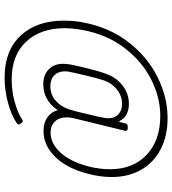

<svg xmlns="http://www.w3.org/2000/svg" viewBox="22 -660 731 814"><g transform="rotate(90 387.0 -253.5)"><path d="M731 -362Q731 -314 718 -265Q696 -175 647 -124Q598 -73 536 -73Q503 -73 480 -88Q457 -103 449 -129Q449 -132 447.5 -132Q446 -132 445 -130Q426 -102 398.5 -87Q371 -72 339 -72Q298 -72 274.5 -95Q251 -118 251 -156Q251 -177 259 -211.5Q267 -246 269 -254Q281 -304 293 -337Q308 -381 343 -408Q378 -435 421 -435Q447 -435 465.5 -425Q484 -415 493 -396Q494 -394 495.5 -394Q497 -394 498 -397L504 -421Q507 -430 515 -430H526Q530 -430 533 -427Q536 -424 535 -419L482 -202Q478 -187 478 -171Q478 -140 495.5 -121.5Q513 -103 543 -103Q589 -103 627.5 -145Q666 -187 686 -263Q698 -311 698 -354Q698 -453 636.5 -510.5Q575 -568 472 -568Q393 -568 316.5 -529Q240 -490 183.5 -416Q127 -342 108 -240Q100 -197 100 -163Q100 -60 157.5 1Q215 62 317 62Q367 62 413.5 49Q460 36 488 17Q490 15 494 15Q498 15 501 19L506 26Q508 30 508 32Q508 37 503 40Q470 63 417 77.5Q364 92 309 92Q195 92 131.5 24Q68 -44 68 -159Q68 -203 76 -243Q97 -353 159.5 -433.5Q222 -514 307.5 -556.5Q393 -599 481 -599Q557 -599 613.5 -569.5Q670 -540 700.5 -486.5Q731 -433 731 -362ZM443 -178Q454 -212 463 -254Q477 -310 480 -330Q482 -342 482 -347Q482 -374 465.5 -390Q449 -406 421 -406Q388 -406 361 -385Q334 -364 322 -331Q313 -305 301 -254Q287 -196 284 -178Q283 -173 283 -162Q283 -135 300 -118.5Q317 -102 347 -102Q380 -102 405.5 -123Q431 -144 443 -178Z"/></g></svg>

Font: Barlow Semi Condensed ExLight
Style: Italic
Weight: 275
Width: 4
Italic angle: -7°
Designer: Jeremy Tribby
Foundry: Tribby Type
Version: Version 1.408